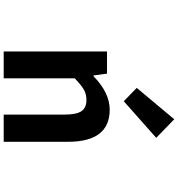

<svg xmlns="http://www.w3.org/2000/svg" viewBox="18 -982 964 1040"><g transform="rotate(90 500.0 -462.0)"><path d="M258.8 0V-559.6H378.9L388.7 -486.3H392.6Q482.4 -574.2 574.2 -574.2Q748 -574.2 748 -348.6V0H600.6V-331.1Q600.6 -394.5 582 -421.4Q563.5 -448.2 521.5 -448.2Q489.3 -448.2 464.4 -433.6Q439.5 -418.9 404.3 -384.8V0ZM528.3 -650.4 456.1 -720.7 626 -923.8 726.6 -826.2Z"/></g></svg>

Font: Gen Shin Gothic Monospace Bold
Style: Bold
Weight: 700
Designer: [Source Han Sans]
Ryoko NISHIZUKA  (kana & ideographs); Paul D. Hunt (Latin, Greek & Cyrillic); Wenlong ZHANG  (bopomofo
Version: Version 1.002.20150607